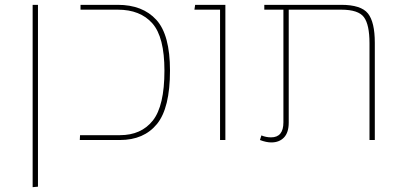

<svg xmlns="http://www.w3.org/2000/svg" viewBox="-20 -579 1670 794"><path d="M115 195V-559H137V193Z M310 0 311 -20H476Q564 -20 612 -80.5Q660 -141 660 -287Q660 -426 610 -482.5Q560 -539 467 -539H313V-559H467Q570 -559 626.5 -497Q683 -435 683 -287Q683 -132 629 -66Q575 0 476 0Z M890 0V-539H784L787 -559H912V0Z M1391 -559Q1473 -559 1501.5 -523.5Q1530 -488 1530 -402V0H1508V-400Q1508 -477 1485 -508Q1462 -539 1391 -539H1174V-72Q1174 -31 1154.5 -10.5Q1135 10 1102 10Q1081 10 1055 0L1061 -19Q1080 -11 1101 -11Q1152 -11 1152 -73V-539H1073V-559Z"/></svg>

Font: FiraGO Thin
Style: Regular
Weight: 100
Designer: bBox Type
Foundry: bBox Type GmbH
Version: Version 1.001;PS 001.001;hotconv 1.0.88;makeotf.lib2.5.64775